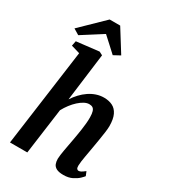

<svg xmlns="http://www.w3.org/2000/svg" viewBox="-247 -1147 1115 1270"><g transform="rotate(30 311.0 -512.0)"><path d="M231.4 -440.4Q249 -467.7 270.9 -491Q292.7 -514.2 318.2 -531.5Q343.7 -548.8 371.9 -558.4Q400.2 -568 430.3 -568Q467.3 -568 495.3 -554.2Q523.3 -540.3 538.8 -508Q554.4 -475.8 554.4 -420.9Q554.4 -403.7 550.2 -372.8Q545.9 -341.8 540.3 -307.9Q534.6 -274 530 -247Q526.8 -228.5 523.2 -207.8Q519.5 -187.1 515.9 -166.7Q512.2 -146.3 509.7 -127.5Q507.3 -108.8 506.8 -93.8Q506.7 -76.1 512.1 -70Q517.6 -63.9 524.4 -63.9Q533.8 -63.9 543.8 -69.5Q553.7 -75 571.4 -88.8L584.4 -57.5Q579.9 -50.8 562.9 -34.3Q545.8 -17.9 517.9 -4Q489.9 10 451.5 10Q416.1 10 397.5 0Q378.9 -10 372.5 -26.9Q366.1 -43.8 366.2 -64.8Q366.5 -77.7 368.9 -95.3Q371.3 -113 374.9 -133.7Q378.4 -154.5 382.7 -176.1Q386.9 -197.8 390.4 -218Q394.1 -238.4 398.3 -262.4Q402.5 -286.4 406.1 -311.7Q409.7 -337 412.1 -361.6Q414.5 -386.1 414.1 -407.9Q413.8 -437.2 408.6 -453.1Q403.4 -469 393.2 -475.4Q382.9 -481.7 366.8 -481.7Q349.1 -481.7 329.2 -471.2Q309.2 -460.6 289.1 -442.3Q268.9 -423.9 250.7 -400.1Q232.5 -376.2 218.4 -349.8L170.8 0H38.5L139.6 -739.9L73.3 -759.5L80.7 -797.2L251.7 -817L277.8 -803.6ZM30.8 -866.6 202.9 -1033.9H283.4L388 -866.3L338.4 -839.5Q311.5 -864.2 284.4 -889.3Q257.3 -914.4 229.9 -939Q191 -914.4 152.3 -889.5Q113.5 -864.7 74.6 -840.1Z"/></g></svg>

Font: Merriweather 7pt Light
Style: Italic
Weight: 300
Italic angle: -7.8°
Designer: Eben Sorkin
Foundry: Eben Sorkin
Version: Version 2.200;gftools[0.9.31]